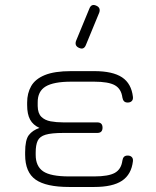

<svg xmlns="http://www.w3.org/2000/svg" viewBox="-20 -744 619 764"><path d="M294.5 -553.5Q276 -561.5 282.5 -581L335.5 -709.5Q343.5 -730.5 363 -721.5Q381.5 -713.5 375 -694L322 -565.5Q314 -544.5 294.5 -553.5ZM255 0Q163.5 0 121.8 -29.2Q80 -58.5 80 -128V-138Q80 -187.5 94.8 -206.5Q109.5 -225.5 137 -235Q111.5 -246.5 99.8 -268Q88 -289.5 88 -326V-336Q88 -373 104 -401.2Q120 -429.5 158.2 -445.2Q196.5 -461 263 -461H355Q428.5 -461 465.8 -436.2Q503 -411.5 509 -358Q510 -347.5 504.2 -341.8Q498.5 -336 488 -336Q478.5 -336 473.5 -341.2Q468.5 -346.5 467 -356Q462.5 -390.5 437 -404.8Q411.5 -419 355 -419H263Q193.5 -419 161.5 -399.8Q129.5 -380.5 130 -336V-322Q130.5 -293 144.5 -279.2Q158.5 -265.5 181.5 -261.2Q204.5 -257 232 -257H367Q388 -257 388 -236Q388 -215 367 -215H232Q185 -215 161.5 -208Q138 -201 130 -184Q122 -167 122 -137V-128Q122 -82.5 151.8 -62.2Q181.5 -42 255 -42H355Q411.5 -42 437 -56.2Q462.5 -70.5 467 -105Q468.5 -115 473.5 -120Q478.5 -125 488 -125Q498.5 -125 504.2 -119.2Q510 -113.5 509 -103Q503 -50 465.8 -25Q428.5 0 355 0Z"/></svg>

Font: Jura Light Light
Style: Regular
Weight: 300
Version: Version 5.106